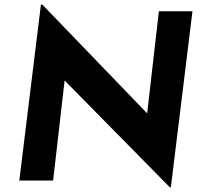

<svg xmlns="http://www.w3.org/2000/svg" viewBox="-20 -785 893 835"><path d="M817 -736 723 30H719L261 -435L211 0H64L158 -765H164L620 -292L671 -736Z"/></svg>

Font: Josefin Sans
Style: Bold Italic
Weight: 700
Italic angle: -7°
Designer: Santiago Orozco
Foundry: Typemade
Version: Version 2.000